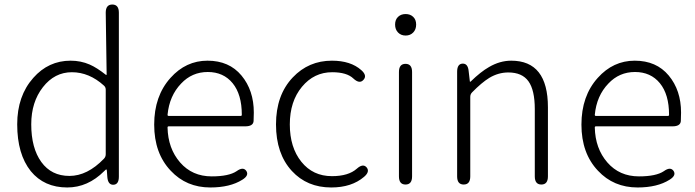

<svg xmlns="http://www.w3.org/2000/svg" viewBox="-20 -815 3070 848"><path d="M277 13Q175 13 116 -59Q56 -134 56 -266Q56 -391 127 -471Q194 -547 292 -547Q337 -547 376 -530Q408 -516 447 -485Q451 -482 451 -487L447 -759Q447 -795 476 -795Q505 -795 505 -759V-35Q505 0 481 1Q457 2 454 -33L452 -61Q451 -67 449.5 -67Q448 -67 440 -59Q368 13 277 13ZM439 -114Q447 -122 447 -134V-419Q447 -430 439 -437Q374 -496 297.5 -496Q221 -496 169.5 -430Q118 -364 118 -266Q118 -161 162.5 -99.5Q207 -38 286.5 -38Q366 -38 439 -114Z M909 13Q803 13 734 -61Q661 -138 661 -264.5Q661 -391 733 -471Q801 -547 896.5 -547Q992 -547 1046.5 -481.5Q1101 -416 1101 -318Q1101 -299 1100 -280Q1098 -257 1063 -257H725Q720 -257 720 -252Q722 -159 775.5 -97.5Q829 -36 915 -36Q991 -36 1025 -59Q1054 -80 1068 -60Q1081 -40 1050 -21Q996 13 909 13ZM720 -308Q720 -303 725 -303H1043Q1048 -303 1048 -308Q1048 -398 1007.5 -447.5Q967 -497 897.5 -497Q828 -497 780 -446Q728 -392 720 -308Z M1443 13Q1336 13 1269 -60Q1199 -136 1199 -265.5Q1199 -395 1273 -473Q1343 -547 1446 -547Q1529 -547 1576 -505Q1603 -481 1585 -462Q1568 -443 1541 -468Q1512 -496 1447 -496Q1367 -496 1313.5 -431.5Q1260 -367 1260 -265.5Q1260 -164 1311 -100.5Q1362 -37 1446 -37Q1519 -37 1556 -70Q1583 -94 1599 -76Q1615 -57 1588 -34Q1533 13 1443 13Z M1771 0Q1742 0 1742 -36V-497Q1742 -533 1771 -533Q1800 -533 1800 -497V-36Q1800 0 1771 0ZM1771.5 -658Q1751 -658 1738 -671.5Q1725 -685 1725 -706.5Q1725 -728 1738 -740.5Q1751 -753 1771.5 -753Q1792 -753 1805 -740.5Q1818 -728 1818 -706.5Q1818 -685 1805 -671.5Q1792 -658 1771.5 -658Z M2028 0Q1999 0 1999 -36V-498Q1999 -533 2023 -534Q2047 -535 2050 -500L2055 -457Q2055 -452 2059 -455Q2103 -498 2140 -519Q2188 -547 2238 -547Q2400 -547 2400 -341V-36Q2400 0 2371 0Q2342 0 2342 -36V-333Q2342 -417 2314 -456Q2286 -495 2225 -495Q2181 -495 2141 -471Q2107 -450 2065 -407Q2057 -399 2057 -387V-36Q2057 0 2028 0Z M2796 13Q2690 13 2621 -61Q2548 -138 2548 -264.5Q2548 -391 2620 -471Q2688 -547 2783.5 -547Q2879 -547 2933.5 -481.5Q2988 -416 2988 -318Q2988 -299 2987 -280Q2985 -257 2950 -257H2612Q2607 -257 2607 -252Q2609 -159 2662.5 -97.5Q2716 -36 2802 -36Q2878 -36 2912 -59Q2941 -80 2955 -60Q2968 -40 2937 -21Q2883 13 2796 13ZM2607 -308Q2607 -303 2612 -303H2930Q2935 -303 2935 -308Q2935 -398 2894.5 -447.5Q2854 -497 2784.5 -497Q2715 -497 2667 -446Q2615 -392 2607 -308Z"/></svg>

Font: Resource Han Rounded KR Light
Style: Regular
Weight: 300
Designer: Cyano Hao (round all glyphs); Ryoko NISHIZUKA 西塚涼子 (kana, bopomofo & ideographs); Paul D. Hunt (Latin, Greek & Cyrillic)
Foundry: Cyano Hao
Version: 0.990